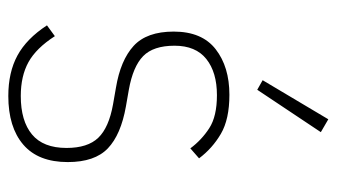

<svg xmlns="http://www.w3.org/2000/svg" viewBox="-194 -604 810 462"><g transform="rotate(90 211.0 -373.0)"><path d="M211 12Q154 12 113.5 -10Q73 -32 41 -81L67 -100Q96 -55 129.5 -36.5Q163 -18 211 -18Q271 -18 303.5 -45Q336 -72 336 -128Q336 -179 311.5 -204.5Q287 -230 231 -240L191 -247Q125 -258 90.5 -289.5Q56 -321 56 -386Q56 -454 98.5 -487Q141 -520 208 -520Q267 -520 302 -499.5Q337 -479 361 -447L337 -426Q317 -453 288.5 -471.5Q260 -490 209 -490Q154 -490 122 -464.5Q90 -439 90 -388Q90 -337 115 -312.5Q140 -288 196 -278L236 -271Q304 -259 337 -227.5Q370 -196 370 -131Q370 -60 328 -24Q286 12 211 12ZM196 -587 173 -600 267 -758 298 -740Z"/></g></svg>

Font: IBM Plex Sans Condensed ExtraLight
Style: Regular
Weight: 200
Width: 3
Designer: Mike Abbink, Paul van der Laan, Pieter van Rosmalen
Foundry: Bold Monday
Version: Version 1.3